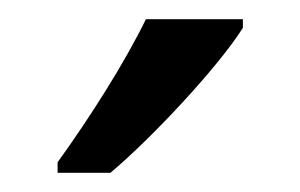

<svg xmlns="http://www.w3.org/2000/svg" viewBox="-20 -786 313 200"><path d="M233 -757V-766H132C110 -721 74 -664 40 -617V-606H95C138 -642 208 -717 233 -757Z"/></svg>

Font: Noto Sans Oriya Cond
Style: Regular
Weight: 400
Width: 3
Designer: Amélie Bonet and Sol Matas
Foundry: Google LLC
Version: Version 2.006